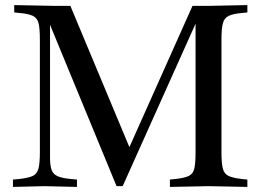

<svg xmlns="http://www.w3.org/2000/svg" viewBox="-20 -733 1031 756"><path d="M31 3V-26L54 -28Q91 -32 108.5 -40Q126 -48 131.5 -69.5Q137 -91 137 -133V-577Q137 -620 132 -641Q127 -662 109.5 -670.5Q92 -679 56 -682L36 -684V-713L188 -710H257L504 -119L466 -101L738 -710H808L954 -713V-684L934 -682Q898 -679 880.5 -670.5Q863 -662 857.5 -641Q852 -620 852 -577V-133Q852 -90 857.5 -69Q863 -48 880.5 -40Q898 -32 934 -28L954 -26V3L802 0L649 3V-26L669 -28Q706 -32 723 -40Q740 -48 745 -69Q750 -90 750 -133V-684L769 -682L463 0H439L159 -679L177 -681V-112Q177 -80 183.5 -63Q190 -46 208.5 -38.5Q227 -31 261 -28L283 -26V3L155 0Z"/></svg>

Font: Baskervville Medium
Style: Regular
Weight: 500
Version: Version 1.100